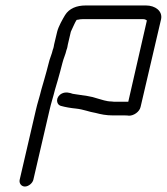

<svg xmlns="http://www.w3.org/2000/svg" viewBox="-20 -666 610 702"><path d="M102 -9 161 -263C167 -290 175 -313 181 -338L191 -372C197 -395 203 -413 208 -435C212 -452 220 -468 223 -483C226 -490 227 -497 228 -503L239 -550C240 -553 242 -556 244 -561C250 -573 253 -582 260 -593C262 -594 264 -594 266 -594C269 -595 275 -596 282 -596H503C510 -596 513 -594 517 -591L449 -294H405C399 -294 393 -294 387 -295C369 -295 351 -302 336 -306C314 -314 286 -317 259 -321L246 -323C235 -327 220 -331 206 -324C183 -312 184 -285 202 -279C220 -274 238 -271 258 -269C286 -266 305 -257 330 -253C349 -248 368 -244 393 -244H434C441 -244 447 -244 452 -243C469 -243 490 -257 494 -275L569 -596C575 -626 547 -646 514 -646H293C260 -646 233 -635 218 -611C209 -596 194 -570 189 -550L178 -504C177 -498 176 -491 173 -484C170 -469 161 -450 158 -435C153 -414 148 -398 142 -376L131 -338C125 -312 117 -290 111 -263L52 -9C49 4 58 16 71 16C84 16 99 4 102 -9Z"/></svg>

Font: Electronic
Style: BookIt
Weight: 400
Version: Version 1.011